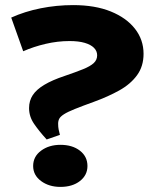

<svg xmlns="http://www.w3.org/2000/svg" viewBox="-20 -720 585 753"><path d="M217 13Q172 13 141 -10Q110 -33 110 -69Q110 -106 141 -129Q172 -152 217 -152Q264 -152 293.5 -129Q323 -106 323 -69Q323 -33 293.5 -10Q264 13 217 13ZM24 -651Q77 -675 139.5 -687.5Q202 -700 267 -700Q353 -700 414.5 -675Q476 -650 509.5 -607Q543 -564 543 -509Q543 -460 517.5 -425Q492 -390 448 -365.5Q404 -341 349 -321Q302 -304 273.5 -292.5Q245 -281 231 -272Q217 -263 212.5 -254.5Q208 -246 208 -235Q208 -222 210 -212Q212 -202 215 -191L163 -173Q133 -206 113.5 -234.5Q94 -263 94 -296Q94 -325 108.5 -347Q123 -369 154 -387.5Q185 -406 233 -422Q277 -437 305.5 -448.5Q334 -460 347.5 -472.5Q361 -485 361 -503Q361 -520 348.5 -532.5Q336 -545 312 -552Q288 -559 253 -559Q206 -559 159 -548Q112 -537 71 -519Z"/></svg>

Font: BioRhyme SemiExpanded ExtraBold
Style: Regular
Weight: 800
Width: 6
Designer: Aoife Mooney
Foundry: Aoife Mooney Type
Version: Version 1.600;gftools[0.9.33]